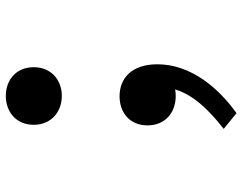

<svg xmlns="http://www.w3.org/2000/svg" viewBox="-106 -500 833 660"><g transform="rotate(-90 310.0 -169.5)"><path d="M310.5 18.5C318 18.5 325.5 18 333 16.5C315.5 76.5 266 130 197.5 183.5L251.5 227.5C339 165 419.5 70 419.5 -44.5C419.5 -134 370.5 -174.5 309.5 -174.5C253 -174.5 209.5 -139 209.5 -78.5C209.5 -19 252 18.5 310.5 18.5ZM311 -373C365.5 -373 409.5 -409.5 409.5 -469.5C409.5 -530 365.5 -565.5 311 -565.5C256 -565.5 211.5 -530 211.5 -469.5C211.5 -409.5 256 -373 311 -373Z"/></g></svg>

Font: Monaspace Neon Medium
Style: Regular
Weight: 500
Designer: Riley Cran & the Lettermatic Team
Foundry: Lettermatic
Version: Version 1.200 (Monaspace Neon)